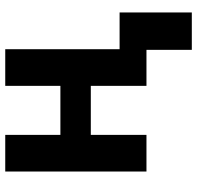

<svg xmlns="http://www.w3.org/2000/svg" viewBox="-30 -540 741 721"><g transform="rotate(-90 340.5 -179.5)"><path d="M425.1 -209H147.4V-323.2H425.1ZM194.5 0H56.9V-530.3H194.5ZM516.2 0H378.6V-530.3H516.2ZM654.2 170.3H513.8V-100.9H654.2Z"/></g></svg>

Font: Pretendard GOV Variable
Style: Regular
Weight: 400
Designer: Base glyphs from Inter by Rasmus Andersson; Hangul glyphs from Noto Sans CJK(Source Han Sans) by Jang Soo-young and Kang
Foundry: Kil Hyung-jin
Version: Version 1.307;Glyphs 3.2 (3192)